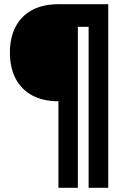

<svg xmlns="http://www.w3.org/2000/svg" viewBox="-20 -750 590 910"><path d="M257 -270Q184 -270 132.5 -298Q81 -326 54 -377.5Q27 -429 27 -501Q27 -572 54 -623.5Q81 -675 132.5 -702.5Q184 -730 257 -730H493V140H400V-623H349V140H257Z"/></svg>

Font: M PLUS Code Latin SemiExpanded SemiBold
Style: Regular
Weight: 600
Width: 6
Designer: Coji Morishita
Foundry: UNDERFOREST DESIGN
Version: Version 1.002; ttfautohint (v1.8.3)